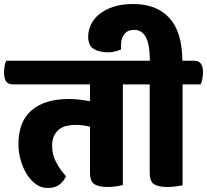

<svg xmlns="http://www.w3.org/2000/svg" viewBox="-55 -923 1033 958"><path d="M615 -620Q639 -620 649.5 -605Q660 -590 660 -561Q660 -548 656.5 -529.5Q653 -511 648 -502H558V0Q550 3 526 6.5Q502 10 482 10Q438 10 416 -4Q394 -18 394 -63V-291Q377 -295 359.5 -297.5Q342 -300 324 -300Q299 -300 277.5 -295Q256 -290 240 -277.5Q224 -265 214.5 -245Q205 -225 205 -195Q205 -151 225 -113.5Q245 -76 274 -44Q265 -21 243 -3Q221 15 183 15Q150 15 123 -5Q96 -25 77 -56.5Q58 -88 47.5 -126.5Q37 -165 37 -203Q37 -317 103 -373Q169 -429 288 -429Q312 -429 340 -426Q368 -423 394 -418V-502H10Q-15 -502 -25 -517.5Q-35 -533 -35 -563Q-35 -575 -32 -593Q-29 -611 -24 -620Z M693 -620Q692 -704 672 -739Q652 -774 615 -774Q582 -774 565.5 -753Q549 -732 549 -700V-676Q540 -672 529 -669Q520 -666 508 -664Q496 -662 482 -662Q442 -662 413.5 -678.5Q385 -695 385 -740Q385 -771 399 -800.5Q413 -830 441.5 -853Q470 -876 512 -889.5Q554 -903 610 -903Q726 -903 790 -833.5Q854 -764 855 -620H913Q937 -620 947.5 -605Q958 -590 958 -561Q958 -548 954.5 -529.5Q951 -511 946 -502H856V1Q848 4 824 7Q800 10 780 10Q736 10 714 -3.5Q692 -17 692 -62V-502H635Q610 -502 600 -517.5Q590 -533 590 -563Q590 -575 593 -593Q596 -611 601 -620Z"/></svg>

Font: Baloo
Style: Regular
Weight: 400
Designer: Sarang Kulkarni and Ek Type
Foundry: Ek Type
Version: Version 1.100;PS 1.000;hotconv 1.0.88;makeotf.lib2.5.647800;